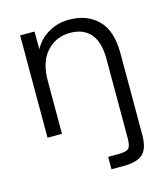

<svg xmlns="http://www.w3.org/2000/svg" viewBox="-109 -594 787 899"><g transform="rotate(-15 284.5 -144.0)"><path d="M320 220V160H368Q407 160 419 149Q431 138 431 98V-285Q431 -367 396.5 -407Q362 -447 297 -447Q229 -447 184 -398Q139 -349 139 -257V0H69V-496H139V-410Q164 -456 209 -482Q254 -508 309 -508Q395 -508 448 -456Q501 -404 501 -293V101Q501 145 489 171Q477 197 450 208.5Q423 220 379 220Z"/></g></svg>

Font: Host Grotesk Light
Style: Regular
Weight: 300
Designer: Doukan Karapınar
Foundry: Element Type
Version: Version 1.003